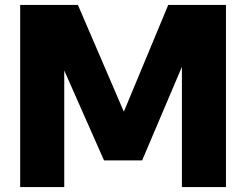

<svg xmlns="http://www.w3.org/2000/svg" viewBox="-20 -760 1000 780"><path d="M62 0V-740H296.5L493.5 -282H473L663.5 -740H898V0H719V-572H754.5L557.5 -108.5H402.5L197.5 -572H241V0Z"/></svg>

Font: Encode Sans SC Condensed Thin ExtraBold
Style: Regular
Weight: 800
Version: Version 3.002